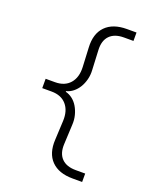

<svg xmlns="http://www.w3.org/2000/svg" viewBox="-172 -889 943 1159"><g transform="rotate(20 300.0 -310.0)"><path d="M221 -312Q245 -318 265 -334Q285 -350 299 -373Q313 -396 320.5 -425Q328 -454 326 -486L320 -612Q317 -672 348 -704Q379 -736 439 -736H500V-790H439Q349 -790 302 -742Q255 -694 260 -606L266 -483Q269 -417 235.5 -378.5Q202 -340 140 -340H80V-280H140Q202 -280 235.5 -241.5Q269 -203 266 -137L260 -14Q255 74 302 122Q349 170 439 170H500V116H439Q379 116 348 84Q317 52 320 -8L326 -134Q328 -166 320.5 -195Q313 -224 299 -247.5Q285 -271 265 -286.5Q245 -302 221 -308Z"/></g></svg>

Font: CommitMonoV143 ExtLt
Style: Regular
Weight: 200
Monospace: yes
Designer: Eigil Nikolajsen
Foundry: Eigil Nikolajsen
Version: Version 1.143